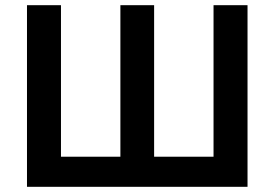

<svg xmlns="http://www.w3.org/2000/svg" viewBox="-20 -720 1058 740"><path d="M84 0H934V-700H803V-116H574V-700H444V-116H215V-700H84Z"/></svg>

Font: Fixel Display SemiBold
Style: Regular
Weight: 600
Designer: AlfaBravo + MacPaw
Foundry: Kyrylo Tkachov, Marchela Mozhyna, Serhii Makarenko, Maria Weinstein, Zakhar Kryvoshyya
Version: Version 1.211